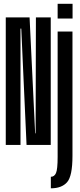

<svg xmlns="http://www.w3.org/2000/svg" viewBox="-20 -767 422 1016"><path d="M10.5 0H88.5V-615.5H92.5L120.5 0H248.5V-675H170L168.5 -61.5H166L136.5 -675H10.5ZM249 229.5Q306.5 229.5 335 197.2Q363.5 165 363.5 57.5V-600H285V63Q285 129.5 276.2 149Q267.5 168.5 249 168.5ZM285 -747V-669H364V-747Z"/></svg>

Font: Anybody UltraCondensed
Style: Regular
Weight: 400
Width: 1
Version: Version 1.113;gftools[0.9.25]